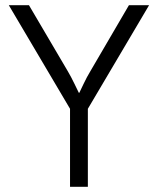

<svg xmlns="http://www.w3.org/2000/svg" viewBox="-20 -723 611 743"><path d="M14 -703H92L242 -448Q255 -426 268 -399Q281 -372 285 -364H287Q291 -372 303.5 -398.5Q316 -425 330 -448L479 -703H557L320 -302V0H251V-302Z"/></svg>

Font: Museo Sans Light
Style: Regular
Weight: 300
Designer: Jos Buivenga
Foundry: Jos Buivenga & Rosetta Type Foundry (extension, remastering)
Version: Version 3.600;PS 1.000;hotconv 1.0.88;makeotf.lib2.5.647800;